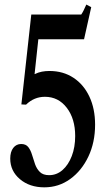

<svg xmlns="http://www.w3.org/2000/svg" viewBox="-20 -813 477 844"><path d="M175 10.5Q110 10.5 67.5 -25.5Q25 -61.5 25 -116Q25 -145.5 38.2 -162.8Q51.5 -180 73 -180Q94 -180 104.5 -166.2Q115 -152.5 121 -132Q127 -111.5 134.2 -91Q141.5 -70.5 155.5 -56.8Q169.5 -43 196 -43Q229 -43 254.8 -65.5Q280.5 -88 295.5 -127Q310.5 -166 310.5 -215Q310.5 -291 273.5 -339.2Q236.5 -387.5 177.5 -387.5Q130 -387.5 94.5 -353L74 -354L117.5 -749H337Q346 -761.5 359.5 -793L381 -781.5L349.5 -640.5H148.5L132 -487Q148.5 -495 164.2 -498Q180 -501 197.5 -501Q257.5 -501 302.8 -471.2Q348 -441.5 373 -388.2Q398 -335 398 -265Q398 -187 368.5 -124.8Q339 -62.5 288.5 -26Q238 10.5 175 10.5Z"/></svg>

Font: Libre Caslon Condensed Medium
Style: Regular
Weight: 500
Designer: Pablo Impallari, Rodrigo Fuenzalida, Katja Schimmel, Ertekin Erdin
Foundry: Pablo Impallari, Rodrigo Fuenzalida
Version: Version 2.000; ttfautohint (v1.8.4.7-5d5b);gftools[0.9.33]